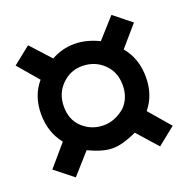

<svg xmlns="http://www.w3.org/2000/svg" viewBox="-100 -711 699 712"><g transform="rotate(-20 250.0 -355.5)"><path d="M154 -538Q242 -586 342 -538L412 -616L481 -561L411 -480Q453 -430 453.5 -358Q454 -286 413 -236L485 -152L415 -96L344 -176Q286 -149 247 -149.5Q208 -150 154 -176L82 -95L10 -152L82 -236Q41 -287 41 -359Q41 -431 83 -480L14 -561L83 -616ZM331 -275Q363 -308 362.5 -359Q362 -410 328.5 -442Q295 -474 247 -475Q199 -476 164.5 -442Q130 -408 130 -356Q130 -304 163.5 -273Q197 -242 243.5 -241Q290 -240 331 -275Z"/></g></svg>

Font: TypoPRO Lekton
Style: Bold
Weight: 700
Monospace: yes
Designer: Paolo Mazzetti, Luciano Perondi, Raffaele Flato, Elena Papassissa, Emilio Macchia, Michela Povoleri, Tobias Seemiller, R
Version: Version 34.000